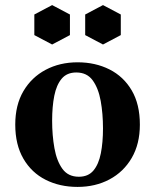

<svg xmlns="http://www.w3.org/2000/svg" viewBox="-20 -720 610 755"><path d="M280 -435Q243 -435 222.5 -410.5Q202 -386 193.5 -343.5Q185 -301 185 -245Q185 -188 194 -137.5Q203 -87 225.5 -56Q248 -25 290 -25L285 15Q215 15 159.5 -13Q104 -41 72 -96Q40 -151 40 -230Q40 -307 72 -361.5Q104 -416 159.5 -445.5Q215 -475 285 -475ZM290 -25Q327 -25 347.5 -49.5Q368 -74 376.5 -117Q385 -160 385 -215Q385 -273 376 -323Q367 -373 344.5 -404Q322 -435 280 -435L285 -475Q355 -475 410.5 -447Q466 -419 498 -364.5Q530 -310 530 -230Q530 -154 498 -99Q466 -44 410.5 -14.5Q355 15 285 15ZM185 -700 255 -663V-582L185 -545L115 -582V-663ZM385 -700 455 -663V-582L385 -545L315 -582V-663Z"/></svg>

Font: Poltawski Nowy
Style: Bold
Weight: 700
Designer: Adam Pótawski, Mateusz Machalski, Borys Kosmynka, Ania Wieluska
Foundry: Capitalics.wtf
Version: Version 1.001;gftools[0.9.25]